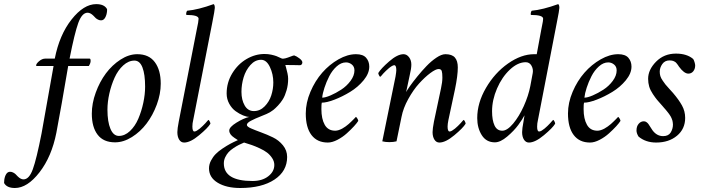

<svg xmlns="http://www.w3.org/2000/svg" viewBox="-141 -689 3436 936"><path d="M328.1 -668.9Q367.7 -668.9 380.9 -644.5V-635.7Q379.4 -616.7 371.8 -603.3Q364.3 -589.8 351.6 -589.8Q343.8 -589.8 336.7 -593.5Q329.6 -597.2 325.7 -600.8Q321.8 -604.5 314.5 -612.3Q299.8 -627 286.1 -627Q258.8 -627 240.7 -577.4Q222.7 -527.8 198.2 -403.3H295.9Q300.8 -403.3 300.8 -391.6Q300.8 -381.3 292 -367.2H191.4Q157.2 -165 133.8 -42Q110.8 74.7 51.5 151.1Q-7.8 227.5 -68.4 227.5Q-107.9 227.5 -121.1 203.1Q-121.1 192.4 -120.1 187.5Q-117.7 170.4 -110.6 159.4Q-103.5 148.4 -91.8 148.4Q-84 148.4 -76.9 152.1Q-69.8 155.8 -65.9 159.4Q-62 163.1 -54.7 170.9Q-40 185.5 -26.4 185.5Q1 185.5 19 136Q37.1 86.4 61.5 -38.1L120.1 -367.2H37.1Q35.2 -367.2 35.2 -370.1Q35.2 -378.4 49.8 -390.9Q64.5 -403.3 80.1 -403.3H126Q148.9 -519.5 208 -594.2Q267.1 -668.9 328.1 -668.9Z M514.6 -393.6Q485.4 -393.6 459.7 -370.1Q434.1 -346.7 417.7 -310.5Q401.4 -274.4 392.1 -233.2Q382.8 -191.9 382.8 -154.3Q382.8 -95.2 397.5 -60.8Q412.1 -26.4 438.5 -26.4Q467.3 -26.4 492.4 -50Q517.6 -73.7 533.2 -110.1Q548.8 -146.5 557.6 -187.7Q566.4 -229 566.4 -266.6Q566.4 -326.7 553.5 -360.1Q540.5 -393.6 514.6 -393.6ZM528.3 -424.8Q585 -424.8 613.8 -386Q642.6 -347.2 642.6 -281.2Q642.6 -231 623.3 -179Q604 -127 573.5 -86.7Q543 -46.4 502 -20.8Q460.9 4.9 419.9 4.9Q363.3 4.9 335 -32.2Q306.6 -69.3 306.6 -134.8Q306.6 -185.1 325.7 -237.5Q344.7 -290 375.2 -331.1Q405.8 -372.1 446.5 -398.4Q487.3 -424.8 528.3 -424.8Z M818.4 -545.9Q827.1 -585.4 827.1 -597.7Q827.1 -616.2 767.6 -616.2Q765.6 -619.1 767.1 -626.5Q768.6 -633.8 771.5 -636.7Q825.2 -641.6 900.4 -668.9Q906.2 -665.5 906.2 -650.4Q906.2 -640.6 893.6 -577.1L800.8 -103.5Q796.9 -87.9 796.9 -72.3Q796.9 -47.9 806.6 -47.9Q811.5 -47.9 818.6 -52Q825.7 -56.2 832.8 -62Q839.8 -67.9 847.4 -75.2Q855 -82.5 860.4 -88.4Q865.7 -94.2 870.1 -99.6L875 -104.5Q877.4 -104.5 881.1 -97.4Q884.8 -90.3 884.8 -85.9Q872.6 -65.4 829.8 -29.8Q787.1 5.9 756.8 5.9Q741.2 5.9 732.4 -8.3Q723.6 -22.5 723.6 -44.9Q723.6 -61 730.5 -96.7Z M1196.3 115.2Q1196.3 97.7 1185.8 81.8Q1175.3 65.9 1161.4 55.2Q1147.5 44.4 1124.8 33.9Q1102.1 23.4 1086.7 18.1Q1071.3 12.7 1048.8 5.9Q1034.7 11.7 1023.2 17.6Q1011.7 23.4 997.3 33Q982.9 42.5 973.4 52.7Q963.9 63 957 77.4Q950.2 91.8 950.2 107.4Q950.2 193.4 1089.8 193.4Q1137.2 193.4 1166.7 170.4Q1196.3 147.5 1196.3 115.2ZM1131.8 -397.5Q1102.5 -397.5 1079.8 -372.1Q1057.1 -346.7 1046.6 -311.8Q1036.1 -276.9 1036.1 -241.2Q1036.1 -202.1 1051.8 -174.8Q1067.4 -147.5 1096.7 -147.5Q1126.5 -147.5 1148.9 -170.2Q1171.4 -192.9 1181.4 -223.9Q1191.4 -254.9 1191.4 -287.1Q1191.4 -327.1 1174.8 -362.3Q1158.2 -397.5 1131.8 -397.5ZM1250 -372.1Q1250 -371.1 1253.7 -358.9Q1257.3 -346.7 1260.5 -331.5Q1263.7 -316.4 1263.7 -304.7Q1263.7 -275.4 1256.1 -249Q1248.5 -222.7 1238.3 -205.8Q1228 -189 1214.1 -174.3Q1200.2 -159.7 1191.7 -153.1Q1183.1 -146.5 1174.8 -141.6Q1162.6 -134.3 1132.3 -122.6Q1102.1 -110.8 1082.3 -100.3Q1062.5 -89.8 1062.5 -80.1Q1062.5 -71.8 1082.8 -63Q1103 -54.2 1131.8 -43.7Q1160.6 -33.2 1189.5 -19.3Q1218.3 -5.4 1238.5 19.5Q1258.8 44.4 1258.8 76.2Q1258.8 145.5 1197 186.5Q1135.3 227.5 1030.3 227.5Q962.9 227.5 920.4 201.9Q877.9 176.3 877.9 131.8Q877.9 112.3 887.5 94Q897 75.7 910.4 62Q923.8 48.3 944.3 34.7Q964.8 21 981.2 12.2Q997.6 3.4 1018.6 -5.9L1001 -17.6Q976.6 -33.7 976.6 -52.7Q976.6 -69.3 1011.2 -90.8Q1045.9 -112.3 1074.2 -119.1Q1061.5 -119.1 1043.7 -126.5Q1025.9 -133.8 1007.6 -147Q989.3 -160.2 976.6 -183.1Q963.9 -206.1 963.9 -233.4Q963.9 -286.6 991.2 -331.5Q1018.6 -376.5 1060.8 -401.1Q1103 -425.8 1148.4 -425.8Q1166 -425.8 1181.6 -422.4Q1197.3 -418.9 1206.8 -415.3Q1216.3 -411.6 1231.4 -404.3Q1237.3 -401.4 1249.5 -404.5Q1261.7 -407.7 1275.1 -413.1Q1288.6 -418.5 1293 -418.9Q1304.2 -415.5 1318.6 -404.5Q1333 -393.6 1333 -384.8Q1333 -379.4 1329.8 -375.2Q1326.7 -371.1 1321.3 -371.1Q1319.3 -371.1 1288.3 -371.8Q1257.3 -372.6 1250 -372.1Z M1594.7 -424.8Q1628.9 -424.8 1644 -407.2Q1659.2 -389.6 1659.2 -364.3Q1659.2 -331.1 1631.6 -297.6Q1604 -264.2 1565.9 -241Q1527.8 -217.8 1489.5 -203.1Q1451.2 -188.5 1427.7 -188.5Q1425.8 -182.6 1425.8 -157.2Q1425.8 -109.4 1442.1 -80.6Q1458.5 -51.8 1493.2 -51.8Q1501 -51.8 1510 -54.7Q1519 -57.6 1527.1 -62Q1535.2 -66.4 1543.7 -72.5Q1552.2 -78.6 1558.8 -84.5Q1565.4 -90.3 1572 -96.7Q1578.6 -103 1582.8 -107.4Q1586.9 -111.8 1590.3 -115.2L1593.8 -119.1Q1596.2 -119.1 1600.8 -111.6Q1605.5 -104 1605.5 -99.6Q1599.6 -89.8 1585 -73.7Q1570.3 -57.6 1549.8 -39.1Q1529.3 -20.5 1503.9 -7.3Q1478.5 5.9 1457 5.9Q1405.3 5.9 1377.4 -30.8Q1349.6 -67.4 1349.6 -135.7Q1349.6 -188 1372.3 -241.5Q1395 -294.9 1429.9 -334.7Q1464.8 -374.5 1509 -399.7Q1553.2 -424.8 1594.7 -424.8ZM1429.7 -212.9Q1444.8 -212.9 1470.5 -223.9Q1496.1 -234.9 1522.5 -252Q1548.8 -269 1567.9 -294.7Q1586.9 -320.3 1586.9 -345.7Q1586.9 -364.3 1574.2 -374.5Q1561.5 -384.8 1545.9 -384.8Q1522 -384.8 1500.2 -365.2Q1478.5 -345.7 1464.1 -317.4Q1449.7 -289.1 1440.7 -261.2Q1431.6 -233.4 1429.7 -212.9Z M1856.4 -322.3 1838.9 -240.2Q1843.3 -249 1857.2 -268.8Q1871.1 -288.6 1893.1 -315.7Q1915 -342.8 1938.2 -366.9Q1961.4 -391.1 1986.6 -408Q2011.7 -424.8 2030.3 -424.8Q2062.5 -424.8 2076.7 -408.4Q2090.8 -392.1 2090.8 -360.4Q2090.8 -320.3 2077.1 -253.9L2044.9 -103.5Q2041 -84 2041 -72.3Q2041 -47.9 2050.8 -47.9Q2055.7 -47.9 2062.7 -52Q2069.8 -56.2 2076.9 -62Q2084 -67.9 2091.6 -75.2Q2099.1 -82.5 2104.5 -88.4Q2109.9 -94.2 2114.3 -99.6L2119.1 -104.5Q2121.6 -104.5 2125.2 -97.4Q2128.9 -90.3 2128.9 -85.9Q2116.7 -65.4 2074 -29.8Q2031.2 5.9 2001 5.9Q1985.8 5.9 1976.8 -8.3Q1967.8 -22.5 1967.8 -44.9Q1967.8 -61 1974.6 -96.7L2008.8 -257.8Q2015.6 -288.6 2015.6 -310.5Q2015.6 -333 2012.5 -342.8Q2009.3 -352.5 1997.1 -352.5Q1983.4 -352.5 1956.8 -332.8Q1930.2 -313 1902.1 -282Q1874 -251 1849.4 -206.5Q1824.7 -162.1 1816.4 -119.1Q1813 -99.6 1792 0Q1776.4 3.9 1756.8 3.9Q1738.3 3.9 1722.7 0L1787.1 -315.4Q1791 -338.9 1791 -346.7Q1791 -371.1 1781.2 -371.1Q1776.4 -371.1 1769.3 -366.9Q1762.2 -362.8 1755.1 -356.9Q1748 -351.1 1740.5 -343.8Q1732.9 -336.4 1727.5 -330.6Q1722.2 -324.7 1717.8 -319.3L1712.9 -314.5Q1710.4 -314.5 1706.8 -321.5Q1703.1 -328.6 1703.1 -333Q1715.8 -354.5 1756.1 -389.6Q1796.4 -424.8 1826.2 -424.8Q1841.8 -424.8 1853 -410.2Q1864.3 -395.5 1864.3 -374Q1864.3 -355 1856.4 -322.3Z M2456.1 -333Q2459.5 -351.6 2450 -368.7Q2440.4 -385.7 2421.9 -385.7Q2383.3 -385.7 2344.7 -349.6Q2306.2 -313.5 2282 -257.6Q2257.8 -201.7 2257.8 -146.5Q2257.8 -103 2269.8 -77.4Q2281.7 -51.8 2307.6 -51.8Q2331.5 -51.8 2360.6 -86.4Q2389.6 -121.1 2412.4 -171.6Q2435.1 -222.2 2444.3 -269.5ZM2498 -545.9Q2499 -551.8 2501.5 -563.7Q2503.9 -575.7 2505.4 -584.2Q2506.8 -592.8 2506.8 -597.7Q2506.8 -616.2 2447.3 -616.2Q2445.3 -619.1 2446.8 -626.5Q2448.2 -633.8 2451.2 -636.7Q2504.9 -641.6 2580.1 -668.9Q2585.9 -665.5 2585.9 -650.4Q2585.9 -640.6 2573.2 -577.1L2481.4 -103.5Q2477.5 -87.9 2477.5 -71.3Q2477.5 -47.9 2487.3 -47.9Q2492.2 -47.9 2499.3 -52Q2506.3 -56.2 2513.4 -62Q2520.5 -67.9 2528.1 -75.2Q2535.6 -82.5 2541 -88.4Q2546.4 -94.2 2550.8 -99.6L2555.7 -104.5Q2558.1 -104.5 2561.8 -97.4Q2565.4 -90.3 2565.4 -85.9Q2553.2 -65.4 2510.5 -29.8Q2467.8 5.9 2437.5 5.9Q2422.4 5.9 2413.3 -8.3Q2404.3 -22.5 2404.3 -44.9Q2404.3 -61 2411.1 -96.7Q2413.1 -105 2416 -127Q2406.2 -107.9 2385.5 -79.6Q2364.7 -51.3 2331.5 -23.2Q2298.3 4.9 2271.5 4.9Q2229.5 4.9 2207.5 -30.3Q2185.5 -65.4 2185.5 -113.3Q2185.5 -187.5 2228.3 -260.7Q2271 -334 2335.7 -379.4Q2400.4 -424.8 2462.9 -424.8H2465.3H2468.3H2471.2H2475.6Z M2873 -424.8Q2907.2 -424.8 2922.4 -407.2Q2937.5 -389.6 2937.5 -364.3Q2937.5 -331.1 2909.9 -297.6Q2882.3 -264.2 2844.2 -241Q2806.2 -217.8 2767.8 -203.1Q2729.5 -188.5 2706.1 -188.5Q2704.1 -182.6 2704.1 -157.2Q2704.1 -109.4 2720.5 -80.6Q2736.8 -51.8 2771.5 -51.8Q2779.3 -51.8 2788.3 -54.7Q2797.4 -57.6 2805.4 -62Q2813.5 -66.4 2822 -72.5Q2830.6 -78.6 2837.2 -84.5Q2843.8 -90.3 2850.3 -96.7Q2856.9 -103 2861.1 -107.4Q2865.2 -111.8 2868.7 -115.2L2872.1 -119.1Q2874.5 -119.1 2879.2 -111.6Q2883.8 -104 2883.8 -99.6Q2877.9 -89.8 2863.3 -73.7Q2848.6 -57.6 2828.1 -39.1Q2807.6 -20.5 2782.2 -7.3Q2756.8 5.9 2735.4 5.9Q2683.6 5.9 2655.8 -30.8Q2627.9 -67.4 2627.9 -135.7Q2627.9 -188 2650.6 -241.5Q2673.3 -294.9 2708.3 -334.7Q2743.2 -374.5 2787.4 -399.7Q2831.5 -424.8 2873 -424.8ZM2708 -212.9Q2723.1 -212.9 2748.8 -223.9Q2774.4 -234.9 2800.8 -252Q2827.1 -269 2846.2 -294.7Q2865.2 -320.3 2865.2 -345.7Q2865.2 -364.3 2852.5 -374.5Q2839.8 -384.8 2824.2 -384.8Q2800.3 -384.8 2778.6 -365.2Q2756.8 -345.7 2742.4 -317.4Q2728 -289.1 2719 -261.2Q2710 -233.4 2708 -212.9Z M3154.3 -427.7Q3207.5 -427.7 3238.3 -401.4Q3241.7 -396.5 3244.9 -386Q3248 -375.5 3248 -370.1Q3248 -353 3238.8 -341.6Q3229.5 -330.1 3214.8 -330.1Q3193.8 -330.1 3168.9 -364.3Q3168.5 -365.2 3165.3 -369.9Q3162.1 -374.5 3161.1 -375.7Q3160.2 -377 3157.2 -380.6Q3154.3 -384.3 3152.6 -385.5Q3150.9 -386.7 3147.2 -388.9Q3143.6 -391.1 3140.4 -392.1Q3137.2 -393.1 3132.8 -393.8Q3128.4 -394.5 3123 -394.5Q3100.1 -394.5 3087.6 -376.7Q3075.2 -358.9 3075.2 -339.8Q3075.2 -328.6 3078.1 -318.4Q3081.1 -308.1 3089.8 -295.7Q3098.6 -283.2 3103 -277.3Q3107.4 -271.5 3122.1 -255.6Q3136.7 -239.7 3139.6 -236.3Q3168 -203.1 3183.6 -175Q3199.2 -147 3199.2 -114.3Q3199.2 -60.5 3159.4 -27.3Q3119.6 5.9 3057.6 5.9Q3006.3 5.9 2971.7 -23.4Q2961.9 -39.6 2961.9 -52.7Q2961.9 -73.2 2972.4 -85.4Q2982.9 -97.7 2998 -97.7Q3004.9 -97.7 3011 -93.3Q3017.1 -88.9 3020.5 -83.7Q3023.9 -78.6 3030.3 -68.6Q3036.6 -58.6 3040 -53.7Q3061 -25.4 3091.8 -25.4Q3117.7 -25.4 3128.7 -43.2Q3139.6 -61 3139.6 -82Q3139.6 -86.9 3138.7 -92Q3137.7 -97.2 3137 -101.3Q3136.2 -105.5 3133.5 -111.1Q3130.9 -116.7 3129.4 -119.9Q3127.9 -123 3123.8 -128.9Q3119.6 -134.8 3117.9 -137.2Q3116.2 -139.6 3110.8 -146.2Q3105.5 -152.8 3104 -154.5Q3102.5 -156.2 3096.2 -163.3Q3089.8 -170.4 3088.9 -171.9Q3070.8 -191.9 3062.5 -201.9Q3054.2 -211.9 3041.7 -230.5Q3029.3 -249 3023.9 -266.8Q3018.6 -284.7 3018.6 -304.7Q3018.6 -349.1 3057.4 -388.4Q3096.2 -427.7 3154.3 -427.7Z"/></svg>

Font: Crimson
Style: Italic
Weight: 400
Italic angle: -11°
Version: Version 0.8